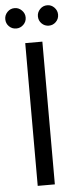

<svg xmlns="http://www.w3.org/2000/svg" viewBox="-94 -906 378 938"><g transform="rotate(-5 94.5 -437.5)"><path d="M52 0V-700H136V0ZM15 -775Q-6 -775 -20.5 -789.5Q-35 -804 -35 -825Q-35 -845 -20.5 -860Q-6 -875 15 -875Q35 -875 50 -860Q65 -845 65 -825Q65 -804 50 -789.5Q35 -775 15 -775ZM175 -775Q154 -775 139.5 -789.5Q125 -804 125 -825Q125 -845 139.5 -860Q154 -875 175 -875Q195 -875 209.5 -860Q224 -845 224 -825Q224 -804 209.5 -789.5Q195 -775 175 -775Z"/></g></svg>

Font: DM Sans 36pt
Style: Regular
Weight: 400
Designer: Colophon Foundry, Jonny Pinhorn
Foundry: Colophon Foundry
Version: Version 4.004;gftools[0.9.30]